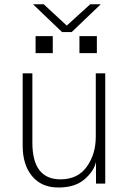

<svg xmlns="http://www.w3.org/2000/svg" viewBox="-20 -834 587 872"><path d="M83 -171.9V-501H127V-186.5Q127 -19.5 254.9 -19.5Q333 -19.5 374 -76.7Q415 -133.8 415 -212.9V-501H458V0H416V-98.6Q407.2 -57.6 364.3 -20Q321.3 17.6 245.1 17.6Q168.9 17.6 126 -33.7Q83 -85 83 -171.9ZM129.9 -814.5H178.7L283.2 -717.8L389.6 -814.5H437.5L305.7 -688.5H261.7ZM141.6 -592.8V-669.9H219.7V-592.8ZM340.8 -592.8V-669.9H419.9V-592.8Z"/></svg>

Font: Gothic A1 ExtraLight
Style: Regular
Weight: 275
Designer: HanYang I&C Co.,Ltd.
Foundry: HanYang I&C Co.,Ltd.
Version: Version 2.50